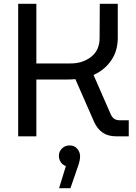

<svg xmlns="http://www.w3.org/2000/svg" viewBox="-20 -720 719 1014"><path d="M76 0V-700H172V-385H354Q417 -385 461.5 -420Q506 -455 506 -519L507 -700H602V-520Q602 -451 567 -400.5Q532 -350 474 -324L565 -116Q579 -85 610 -85H660V0H595Q551 0 523 -19Q495 -38 478 -74L378 -302Q355 -300 331 -300H172V0ZM292 274 328 157Q310 151 300.5 135.5Q291 120 291 103Q291 80 307.5 64Q324 48 347 48Q373 48 388 65.5Q403 83 403 106Q403 127 392 158L352 274Z"/></svg>

Font: MuseoModerno
Style: Regular
Weight: 400
Designer: Pablo Cosgaya, Héctor Gatti, Marcela Romero, and the Authors of The MuseoModerno Project.
Foundry: Omnibus-Type Team
Version: Version 1.001